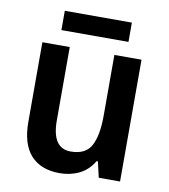

<svg xmlns="http://www.w3.org/2000/svg" viewBox="-80 -764 741 843"><g transform="rotate(10 290.5 -343.0)"><path d="M510 -543V0H415L399 -70H393Q369 -29 329.5 -9.5Q290 10 242 10Q158 10 113 -39.5Q68 -89 68 -188V-543H190V-216Q190 -92 273 -92Q340 -92 364.5 -138Q389 -184 389 -272V-543ZM440 -696V-610H141V-696Z"/></g></svg>

Font: Noto Sans Georgian SemiCondensed SemiBold
Style: Regular
Weight: 600
Width: 4
Designer: Monotype Design Team, Akaki Razmadze
Foundry: Google LLC
Version: Version 2.005; ttfautohint (v1.8.4.7-5d5b)